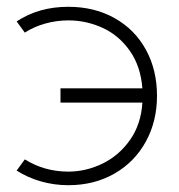

<svg xmlns="http://www.w3.org/2000/svg" viewBox="-20 -529 527 565"><path d="M181 16Q140 16 101 5Q62 -6 29 -27L53 -60Q111 -24 181 -24Q233 -24 281.5 -47.5Q330 -71 362.5 -117Q395 -163 399 -227H158V-269H399Q394 -334 362 -379.5Q330 -425 282 -447Q234 -469 181 -469Q146 -469 112.5 -459.5Q79 -450 53 -433L29 -466Q94 -509 181 -509Q258 -509 317.5 -475.5Q377 -442 409.5 -382.5Q442 -323 442 -247Q442 -172 409 -112Q376 -52 316.5 -18Q257 16 181 16Z"/></svg>

Font: Bellota Text Light
Style: Regular
Weight: 300
Designer: Kemie Guaida
Foundry: Kemie Guaida
Version: Version 4.001